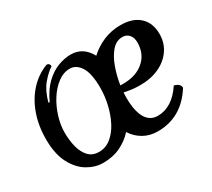

<svg xmlns="http://www.w3.org/2000/svg" viewBox="-119 -801 1131 1026"><g transform="rotate(-30 446.5 -288.0)"><path d="M257 15Q208 15 161.5 -12.5Q115 -40 84.5 -98Q54 -156 54 -247Q54 -330 78.5 -399Q103 -468 148 -517.5Q193 -567 255 -591Q266 -591 270.5 -585Q275 -579 275 -571Q243 -550 212 -513Q181 -476 163 -411L170 -409Q199 -472 237 -508Q275 -544 316 -559Q357 -574 394 -574Q470 -574 510 -500Q549 -536 598 -556.5Q647 -577 703 -577Q778 -577 819.5 -538.5Q861 -500 861 -432Q861 -377 832 -335Q803 -293 752.5 -269.5Q702 -246 635 -246Q609 -246 585 -249Q561 -252 538 -257Q537 -241 537 -226Q537 -143 562 -100Q587 -57 635 -57Q724 -57 789 -155Q826 -146 826 -120Q741 15 594 15Q546 15 507.5 -6.5Q469 -28 444 -67Q411 -30 364 -7.5Q317 15 257 15ZM680 -517Q642 -517 614 -484.5Q586 -452 568 -401.5Q550 -351 542 -298H560Q640 -298 688 -340Q736 -382 736 -452Q736 -481 721 -499Q706 -517 680 -517ZM267 -47Q308 -47 341 -73.5Q374 -100 396.5 -143.5Q419 -187 431 -239Q443 -291 443 -341Q443 -430 417 -470.5Q391 -511 352 -511Q313 -511 278 -485Q243 -459 216 -417Q189 -375 173.5 -325Q158 -275 158 -228Q158 -181 168.5 -139.5Q179 -98 203 -72.5Q227 -47 267 -47Z"/></g></svg>

Font: Merienda SemiBold
Style: Regular
Weight: 600
Designer: Eduardo Rodriguez Tunni
Foundry: Eduardo Rodriguez Tunni
Version: Version 2.001; ttfautohint (v1.8.4.7-5d5b)